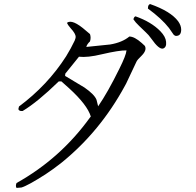

<svg xmlns="http://www.w3.org/2000/svg" viewBox="-20 -826 960 941"><path d="M705 -784Q705 -804 716 -806Q816 -771 853 -722Q868 -701 868 -681Q868 -650 843 -650Q837 -650 831 -656L808 -689Q772 -735 705 -784ZM634 -731Q636 -743 644 -746Q721 -719 766 -673Q792 -646 794 -621Q797 -594 779 -588Q759 -583 722 -636Q711 -650 708 -654Q705 -658 662 -699Q644 -716 634 -731ZM690 -601Q701 -580 674 -553Q653 -533 649 -524L598 -416Q595 -410 592 -405Q471 -182 282 -29Q243 2 202 29Q114 85 85 93L61 95Q55 86 61 71Q276 -49 421 -250Q423 -252 425 -255Q408 -312 318 -394L281 -427H268Q163 -325 91 -282Q74 -280 70 -291L73 -304Q213 -408 304 -550Q328 -589 346 -627Q351 -640 351 -645Q351 -661 326 -688Q312 -704 308 -714Q334 -735 402 -675Q418 -662 421 -659Q427 -641 421 -623Q406 -609 403 -596L520 -608Q579 -618 614 -647Q639 -647 675 -615Q685 -605 690 -601ZM600 -579Q565 -580 479 -560Q409 -543 367 -548L300 -465L299 -454L394 -397Q443 -363 453 -337L461 -305Q508 -373 565 -489Q598 -555 600 -579Z"/></svg>

Font: cwTeXFangSong
Style: Medium
Weight: 500
Version: Version 1.17